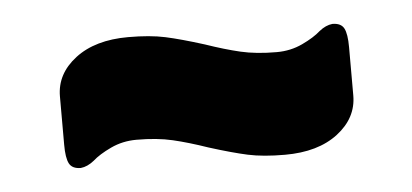

<svg xmlns="http://www.w3.org/2000/svg" viewBox="-29 -445 620 289"><g transform="rotate(-5 281.0 -300.5)"><path d="M460 -383Q470 -391 480 -392Q493 -392 497.5 -383.5Q502 -375 502 -355V-282Q502 -248 472 -225Q442 -202 392 -202Q359 -202 336 -207Q313 -212 278 -223Q249 -233 225.5 -238.5Q202 -244 171 -244Q150 -244 132 -235.5Q114 -227 104 -218Q94 -210 84 -209Q71 -209 66.5 -217.5Q62 -226 62 -246V-319Q62 -353 92 -376Q122 -399 172 -399Q205 -399 228 -394Q251 -389 286 -378Q315 -368 338.5 -362.5Q362 -357 393 -357Q414 -357 432 -365.5Q450 -374 460 -383Z"/></g></svg>

Font: Rubik
Style: Regular
Weight: 700
Designer: Hubert & Fischer
Foundry: Hubert & Fischer
Version: Version 1.100